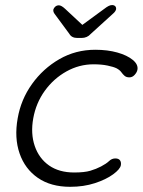

<svg xmlns="http://www.w3.org/2000/svg" viewBox="-20 -717 558 747"><path d="M350.6 -523.4Q398.4 -523.4 436.5 -512.7Q474.6 -502 496.6 -483.9Q518.6 -465.8 514.6 -445.3Q512.7 -435.5 503.9 -425.8Q495.1 -416 483.4 -416Q471.7 -416 464.8 -421.9Q458 -427.7 452.1 -436Q446.3 -444.3 433.6 -451.2Q421.9 -457 398.4 -461.9Q375 -466.8 343.8 -466.8Q288.1 -466.8 238.3 -439Q188.5 -411.1 154.3 -363.8Q120.1 -316.4 109.4 -256.8Q98.6 -197.3 115.2 -148.9Q131.8 -100.6 170.9 -73.2Q210 -45.9 268.6 -45.9Q308.6 -45.9 331.5 -52.7Q354.5 -59.6 373 -69.3Q393.6 -80.1 404.3 -90.3Q415 -100.6 428.7 -100.6Q441.4 -100.6 446.8 -93.3Q452.1 -85.9 450.2 -74.2Q447.3 -58.6 419.9 -38.6Q392.6 -18.6 349.1 -4.4Q305.7 9.8 252.9 9.8Q177.7 9.8 127.4 -24.9Q77.1 -59.6 56.2 -120.1Q35.2 -180.7 48.8 -256.8Q61.5 -330.1 104.5 -390.1Q147.5 -450.2 210.9 -486.8Q274.4 -523.4 350.6 -523.4ZM281.2 -569.3Q258.8 -569.3 250 -585L192.4 -663.1Q186.5 -670.9 187.5 -679.7Q189.5 -686.5 195.3 -691.4Q201.2 -696.3 209 -696.3Q218.8 -696.3 233.4 -682.6L305.7 -615.2L291 -613.3L385.7 -682.6Q394.5 -689.5 401.9 -693.4Q409.2 -697.3 416 -697.3Q423.8 -697.3 428.2 -692.9Q432.6 -688.5 431.6 -680.7Q430.7 -676.8 427.7 -672.4Q424.8 -668 418.9 -663.1L333 -585Q319.3 -569.3 296.9 -569.3Z"/></svg>

Font: Quicksand
Style: Italic
Weight: 400
Designer: Andrew Paglinawan
Foundry: Andrew Paglinawan
Version: Version 3.006